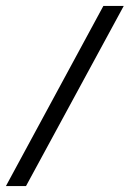

<svg xmlns="http://www.w3.org/2000/svg" viewBox="-20 -592 439 650"><path d="M0 38 330 -572H399L68 38Z"/></svg>

Font: Genos Medium
Style: Italic
Weight: 500
Italic angle: -8°
Designer: Robert E. Leuschke
Foundry: Robert E. Leuschke
Version: Version 1.010